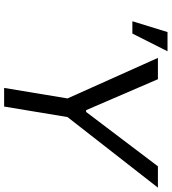

<svg xmlns="http://www.w3.org/2000/svg" viewBox="28 -840 813 908"><g transform="rotate(90 434.0 -386.5)"><path d="M254.3 -727.3 446 -299.7 396.3 0H484.4L534.1 -299.7L867.9 -727.3H767L509.9 -387.8H501.4L355.1 -727.3ZM81 -606.5H139.2L223 -772.7H132.1Z"/></g></svg>

Font: Margiela Sans
Style: Italic
Weight: 400
Italic angle: -9.39999°
Designer: Stefan Endress, Andreas Faust
Version: Version 1.100;FEAKit 1.0